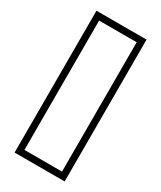

<svg xmlns="http://www.w3.org/2000/svg" viewBox="-208 -853 816 973"><g transform="rotate(30 200.0 -366.0)"><path d="M346.7 48.8H53.7V-781.2H346.7ZM90.3 12.2H310.1V-744.6H90.3Z"/></g></svg>

Font: Flanker
Style: Italic
Weight: 400
Italic angle: -12°
Designer: Flanker
Version: Version 2.027